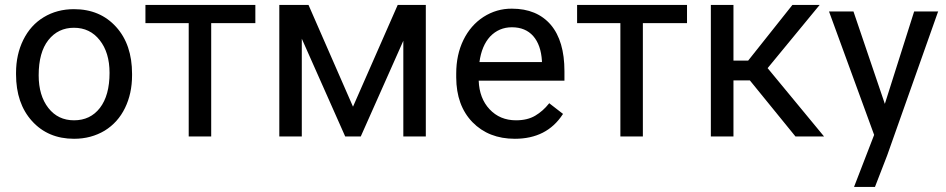

<svg xmlns="http://www.w3.org/2000/svg" viewBox="-20 -548 3800 771"><path d="M135.3 -245.6Q135.3 -164.1 174.3 -114.3Q212.9 -64.9 277.3 -64.9Q342.8 -64.9 381.3 -114.7Q419.9 -165 419.9 -255.4Q419.9 -336.9 380.4 -386.7Q341.3 -436.5 276.9 -436.5Q213.4 -436.5 174.3 -387.2Q135.3 -337.9 135.3 -245.6ZM44.4 -249.5V-255.4Q44.4 -329.1 73.7 -388.2Q103 -447.3 155.8 -479Q209 -511.2 276.9 -511.2Q381.8 -511.2 446.3 -439.9Q510.3 -369.1 510.3 -251.5V-245.6Q510.3 -172.4 481.9 -114.3Q453.6 -56.2 400.4 -23.4Q373.5 -7.3 342.8 1Q312 9.3 277.3 9.3Q172.9 9.3 108.4 -62Q44.4 -132.8 44.4 -249.5Z M1005.4 -455.1H828.1V0H737.8V-455.1H564V-528.3H1005.4Z M1397.5 -119.6 1577.1 -528.3H1689.9V0H1599.6V-384.3L1428.7 0H1366.2L1191.9 -392.6V0H1101.6V-528.3H1218.8Z M2156.2 -298.8V-303.2Q2152.3 -367.7 2121.1 -403.3Q2089.8 -438.5 2035.6 -438.5Q1983.9 -438.5 1948.2 -401.4Q1914.1 -364.3 1905.3 -298.8ZM2239.7 -88.9Q2175.8 9.3 2047.4 9.3Q1942.4 9.3 1877 -57.6Q1812.5 -124.5 1812 -236.8V-252.9Q1812 -328.1 1840.8 -387.2Q1869.6 -446.3 1921.4 -480Q1974.1 -513.7 2035.6 -513.2Q2136.2 -513.2 2191.9 -448.2Q2246.6 -383.3 2246.6 -262.2V-226.6V-224.1H2244.6H1902.3Q1904.8 -153.3 1945.8 -109.4Q1987.3 -64.9 2052.2 -64.9Q2098.1 -64.9 2129.4 -83.5Q2160.6 -102.1 2184.1 -131.8L2185.5 -133.8L2187 -132.3L2239.3 -91.8L2241.2 -90.3Z M2738.8 -455.1H2561.5V0H2471.2V-455.1H2297.4V-528.3H2738.8Z M2991.2 -225.1H2925.3V0H2834.5V-528.3H2925.3V-304.7H2984.4L3162.1 -528.3H3271.5L3062.5 -274.4L3289.1 0H3174.3Z M3407.7 -500.5 3533.2 -130.9 3650.4 -500.5 3650.9 -502H3652.3H3744.1H3747.6L3746.1 -499L3542.5 76.2Q3535.2 94.7 3494.1 201.2L3493.7 202.6H3492.2H3412.6H3409.7L3410.6 199.7L3490.2 -6.3L3310.1 -499L3309.1 -502H3312H3405.8H3407.2Z"/></svg>

Font: MAUL
Style: Regular
Weight: 400
Designer: MAUL
Version: Version 1.0; 2020; ttfautohint (v1.8.3)